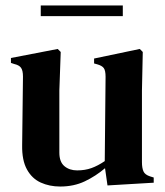

<svg xmlns="http://www.w3.org/2000/svg" viewBox="-20 -668 602 702"><path d="M200 14Q161 14 129 -0.5Q97 -15 78.5 -48.5Q60 -82 61 -137L64 -388Q64 -410 57 -420Q50 -430 32 -434L20 -438V-456L191 -489L202 -478L197 -337V-110Q197 -76 215.5 -60.5Q234 -45 262 -45Q291 -45 314.5 -53.5Q338 -62 363 -79L366 -387Q366 -410 359.5 -419Q353 -428 335 -433L324 -436V-454L491 -489L502 -478L499 -337V-75Q499 -54 504.5 -41.5Q510 -29 529 -23L542 -19V0L373 10L364 -53Q330 -24 290 -5Q250 14 200 14ZM129 -609V-648H429V-609Z"/></svg>

Font: DeepMind Serif Text
Style: Regular
Weight: 400
Designer: Frank Grießhammer / Modifications: Colophon Foundry
Foundry: Colophon Foundry
Version: Version 5.003; ttfautohint (v1.8.2)